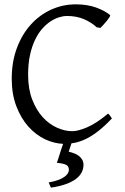

<svg xmlns="http://www.w3.org/2000/svg" viewBox="-20 -650 576 887"><path d="M365.7 111.8Q365.7 129.9 357.2 146.5Q348.6 163.1 330.6 176.8Q312.5 190.4 283.9 200.7Q255.4 210.9 215.3 216.8L204.6 192.9Q230 188.5 247.8 181.9Q265.6 175.3 276.9 167.5Q288.1 159.7 293.2 151.1Q298.3 142.6 298.3 134.8Q298.3 118.2 285.6 111.6Q272.9 105 242.7 102.1Q245.1 95.2 250.5 79.1Q254.9 65.4 262.7 40.5Q266.6 29.3 271.5 14.6Q230 12.7 189.5 -5.9Q146 -26.4 111.3 -64.9Q76.7 -103.5 55.4 -159.4Q34.2 -215.3 34.2 -286.1Q34.2 -364.3 57.9 -427.7Q81.5 -491.2 122.1 -536.1Q162.6 -581.1 216.3 -605.5Q270 -629.9 330.1 -629.9Q382.8 -629.9 422.6 -615.7Q462.4 -601.6 487.8 -581.1Q490.7 -578.6 486.3 -571.3Q481.9 -564 474.4 -554.7Q466.8 -545.4 458.3 -536.1Q449.7 -526.9 443.8 -521L426.8 -523.9Q401.9 -546.9 367.7 -561.5Q333.5 -576.2 289.1 -576.2Q272.5 -576.2 252.7 -570.1Q232.9 -564 212.9 -550.8Q192.9 -537.6 174.3 -516.4Q155.8 -495.1 141.4 -464.8Q127 -434.6 118.4 -394.8Q109.9 -355 109.9 -304.2Q109.9 -239.3 128.7 -190.4Q147.5 -141.6 177 -109.1Q206.5 -76.7 242.9 -60.3Q279.3 -43.9 314 -43.9Q340.3 -43.9 382.8 -62Q425.3 -80.1 479 -125Q481.4 -124 484.1 -120.8Q486.8 -117.7 489.3 -114.3Q491.7 -110.8 493.7 -107.7Q495.6 -104.5 497.1 -103Q465.8 -69.8 437.3 -47.1Q408.7 -24.4 382.1 -10.7Q355.5 2.9 329.6 8.8Q319.8 10.7 310.1 12.2L297.4 50.8Q310.1 53.7 322.5 58.3Q335 63 344.5 70.3Q354 77.6 359.9 87.9Q365.7 98.1 365.7 111.8Z"/></svg>

Font: Gentium Plus Viet
Style: Regular
Weight: 400
Designer: J. Victor Gaultney, Annie Olsen, Iska Routamaa, Becca Hirsbrunner
Foundry: SIL International
Version: Version 5.000